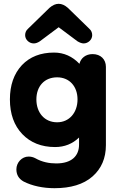

<svg xmlns="http://www.w3.org/2000/svg" viewBox="-20 -756 624 1008"><path d="M112 -571C112 -548 133 -528 157 -528C168 -528 178 -532 189 -539L288 -613L387 -539C399 -532 410 -528 419 -528C443 -528 464 -548 464 -571C464 -582 461 -595 448 -606L336 -715C320 -729 304 -736 288 -736C272 -736 256 -729 240 -715L128 -606C115 -595 112 -582 112 -571ZM266 232C351 232 418 212 465 171C512 130 536 75 536 6V-405C536 -444 509 -472 466 -472C429 -472 404 -450 397 -421C360 -460 315 -480 264 -480C193 -480 137 -458 95 -414C53 -369 32 -309 32 -234C32 -158 54 -97 97 -52C140 -7 198 16 269 16C319 16 361 -1 395 -34V3C395 63 356 102 275 102C239 102 201 95 166 75C155 69 143 66 130 66C95 66 66 97 66 133C66 162 79 183 104 197C149 220 206 232 266 232ZM280 -114C213 -114 171 -165 171 -234C171 -303 213 -350 280 -350C344 -350 387 -303 387 -234C387 -165 344 -114 280 -114Z"/></svg>

Font: Dongle
Style: Bold
Weight: 700
Designer: Yanghee Ryu
Foundry: Yanghee Ryu
Version: Version 2.000